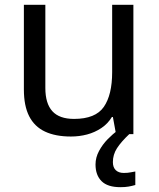

<svg xmlns="http://www.w3.org/2000/svg" viewBox="-20 -556 658 796"><path d="M533 -536V0H461L448 -71H444Q427 -43 400 -25Q373 -7 341 1.5Q309 10 274 10Q210 10 166.5 -10.5Q123 -31 101 -74Q79 -117 79 -185V-536H168V-191Q168 -127 197 -95Q226 -63 287 -63Q376 -63 410.5 -113Q445 -163 445 -257V-536ZM448 116Q448 138 460 149.5Q472 161 493 161Q510 161 521.5 158.5Q533 156 541 155V211Q527 215 513 217.5Q499 220 479 220Q426 220 401 195Q376 170 376 126Q376 97 390.5 70Q405 43 426.5 21Q448 -1 468 -15L516 0Q482 32 465 58.5Q448 85 448 116Z"/></svg>

Font: Noto Sans Cherokee
Style: Regular
Weight: 400
Designer: Monotype Design Team
Foundry: Monotype Imaging Inc.
Version: Version 2.001